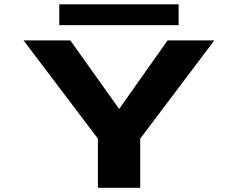

<svg xmlns="http://www.w3.org/2000/svg" viewBox="-20 -892 1140 912"><path d="M445 0V-233.5L92 -700H314L546 -374.5L776 -700H998L646 -233.5V0ZM261.5 -772.5V-871.5H828.5V-772.5Z"/></svg>

Font: Trispace Expanded ExtraBold
Style: Regular
Weight: 800
Width: 7
Designer: Tyler Finck
Foundry: Etcetera Type Company
Version: Version 1.210; ttfautohint (v1.8.3)